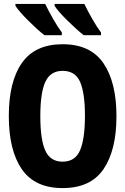

<svg xmlns="http://www.w3.org/2000/svg" viewBox="-20 -951 640 981"><path d="M300 10Q158 10 91.5 -86.5Q25 -183 25 -358Q25 -534 92 -629.5Q159 -725 300 -725Q442 -725 508.5 -628Q575 -531 575 -357Q575 -184 509 -87Q443 10 300 10ZM300 -125Q364 -125 389 -183Q414 -241 414 -360Q414 -475 389.5 -532Q365 -589 300 -589Q238 -589 212 -533.5Q186 -478 186 -358Q186 -238 211.5 -181.5Q237 -125 300 -125ZM408 -771Q391 -784 369 -804Q347 -824 324.5 -846Q302 -868 284.5 -888Q267 -908 259 -921V-931H411Q427 -897 451 -855Q475 -813 496 -785V-771ZM207 -771Q190 -784 168 -804Q146 -824 124 -846Q102 -868 84.5 -888Q67 -908 59 -921V-931H211Q227 -897 251 -855Q275 -813 296 -785V-771Z"/></svg>

Font: Noto Sans Mono ExtraBold
Style: Regular
Weight: 800
Designer: Monotype Design Team
Foundry: Monotype Imaging Inc.
Version: Version 2.014